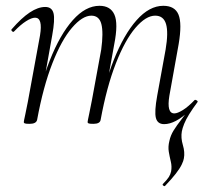

<svg xmlns="http://www.w3.org/2000/svg" viewBox="-20 -419 714 662"><path d="M82 8Q69 8 65.5 6.5Q62 5 62 2Q62 -1 67 -23.5Q72 -46 76 -68L118 -297Q128 -358 101 -358Q89 -358 70 -346Q51 -334 29 -311Q26 -307 21.5 -311.5Q17 -316 21 -319Q54 -357 82.5 -376Q111 -395 136 -395Q159 -395 164.5 -373.5Q170 -352 160 -297L108 -6Q105 8 82 8ZM302 8Q289 8 285.5 6.5Q282 5 282 2Q282 -1 287.5 -26.5Q293 -52 297 -74L329 -248Q337 -307 329.5 -336Q322 -365 295 -365Q264 -365 228 -323Q192 -281 160.5 -200.5Q129 -120 108 -6L97 -7Q117 -123 152 -211.5Q187 -300 231 -349.5Q275 -399 323 -399Q361 -399 374.5 -368.5Q388 -338 374 -267L327 -6Q325 8 302 8ZM522 -89 551 -248Q561 -307 552.5 -336Q544 -365 515 -365Q483 -365 447 -323Q411 -281 379.5 -200.5Q348 -120 327 -6L317 -7Q337 -123 372 -211.5Q407 -300 451 -349.5Q495 -399 543 -399Q583 -399 595.5 -368.5Q608 -338 596 -267L564 -89Q554 -28 581 -28Q592 -28 610.5 -39.5Q629 -51 651 -74Q653 -76 658 -73Q663 -70 661 -67Q644 -44 632.5 -25.5Q621 -7 615 8Q609 23 607 34Q603 56 610.5 81Q618 106 614 127Q613 135 606.5 148.5Q600 162 586 180Q572 198 549 222Q547 224 543 221Q539 218 542 215Q556 201 562 191.5Q568 182 570 172Q573 155 569 138.5Q565 122 562 104.5Q559 87 564 67Q568 48 578.5 31Q589 14 606.5 -8.5Q624 -31 647 -65L632 -36Q584 9 546 9Q523 9 517.5 -12.5Q512 -34 522 -89Z"/></svg>

Font: Cormorant Light
Style: Italic
Weight: 300
Italic angle: -10°
Designer: Christian Thalmann (Catharsis Fonts)
Foundry: Catharsis Fonts
Version: Version 4.000